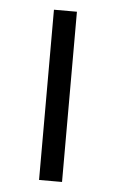

<svg xmlns="http://www.w3.org/2000/svg" viewBox="-44 -558 357 591"><g transform="rotate(5 134.5 -263.0)"><path d="M99 -526H170V0H99Z"/></g></svg>

Font: CMG Sans
Style: Regular
Weight: 400
Designer: Julieta Ulanovsky
Foundry: Julieta Ulanovsky
Version: Version 7.200